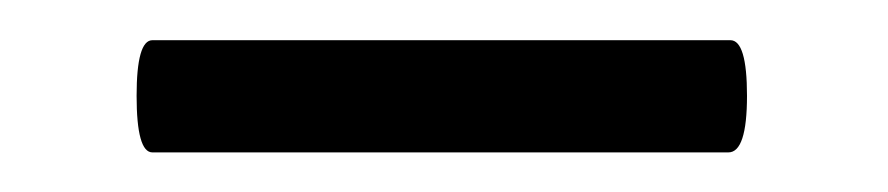

<svg xmlns="http://www.w3.org/2000/svg" viewBox="-20 -314 444 96"><path d="M56.2 -237.8Q48.3 -237.8 48.3 -266.1Q48.3 -293.9 56.2 -293.9H345.2Q353.5 -293.9 353.5 -266.1Q353.5 -237.8 344.2 -237.8Z"/></svg>

Font: JuniusX
Style: Regular
Weight: 400
Designer: Peter S. Baker
Foundry: Briery Creek Software
Version: Version 1.004